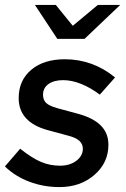

<svg xmlns="http://www.w3.org/2000/svg" viewBox="-23 -750 514 781"><path d="M-3 -73 59 -145Q107 -107 143.5 -91.5Q180 -76 221 -76Q261 -76 287.5 -96Q314 -116 314 -145Q314 -164 300 -177Q286 -190 255 -198L170 -221Q112 -237 82.5 -269.5Q53 -302 53 -351Q53 -423 104 -466Q155 -509 241 -509Q297 -509 348.5 -490.5Q400 -472 445 -435L383 -365Q346 -393 307.5 -408.5Q269 -424 234 -424Q196 -424 174 -408Q152 -392 152 -365Q152 -343 165 -331Q178 -319 210 -310L295 -287Q357 -270 387.5 -239Q418 -208 418 -161Q418 -88 361 -38.5Q304 11 219 11Q154 11 96 -11Q38 -33 -3 -73ZM204 -730 273 -645 375 -730H466L321 -592H210L119 -730Z"/></svg>

Font: Red Hat Text Medium
Style: Italic
Weight: 500
Italic angle: -12°
Designer: Pentagram / MCKL
Foundry: Pentagram / MCKL
Version: Version 1.003; Red Hat Text Medium Italic